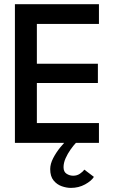

<svg xmlns="http://www.w3.org/2000/svg" viewBox="-20 -680 568 914"><path d="M51 -660H451V-566H155.5V-376.5H446V-285H155.5V-94H451V0H51ZM317.5 214.5Q296.5 214.5 273.8 206.5Q251 198.5 235 179Q219 159.5 219 125Q219 100.5 233 73.2Q247 46 267.2 21.2Q287.5 -3.5 306 -21L342 -0.5Q329.5 12.5 315.8 32Q302 51.5 292.2 73.5Q282.5 95.5 282.5 116Q282.5 138 297 147.2Q311.5 156.5 328.5 156.5Q346.5 156.5 360.5 147Q374.5 137.5 381.5 127.5L427 162Q415.5 181 385 197.8Q354.5 214.5 317.5 214.5Z"/></svg>

Font: League Spartan Medium
Style: Regular
Weight: 500
Foundry: The League of Moveable Type
Version: Version 2.002